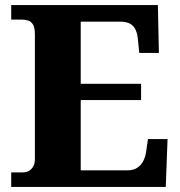

<svg xmlns="http://www.w3.org/2000/svg" viewBox="-20 -734 705 754"><path d="M24 0V-57H68Q84 -57 94.5 -63.5Q105 -70 111 -81.5Q117 -93 117 -110V-599Q117 -625 110 -637Q103 -649 91.5 -653Q80 -657 66 -657H24V-714H600L604 -526H527L522 -575Q520 -601 512.5 -617Q505 -633 490.5 -641Q476 -649 451 -649H297V-405H534V-341H297V-65H479Q503 -65 518 -74.5Q533 -84 542 -100.5Q551 -117 554 -139L561 -188H638L631 0Z"/></svg>

Font: Noto Serif Khmer ExtraBold
Style: Regular
Weight: 800
Version: Version 2.003